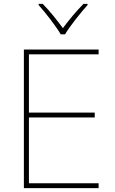

<svg xmlns="http://www.w3.org/2000/svg" viewBox="-20 -969 590 989"><path d="M293 -792H315C339 -833 394 -902 431 -943V-949H410C373 -912 332 -862 304 -824C276 -862 237 -912 200 -949H179V-943C216 -902 269 -833 293 -792ZM488 0V-25H129V-364H468V-389H129V-689H488V-714H103V0Z"/></svg>

Font: Noto Sans Gurmukhi UI Thin
Style: Regular
Weight: 100
Designer: Jelle Bosma - Monotype Design Team
Foundry: Monotype Imaging Inc.
Version: Version 2.004